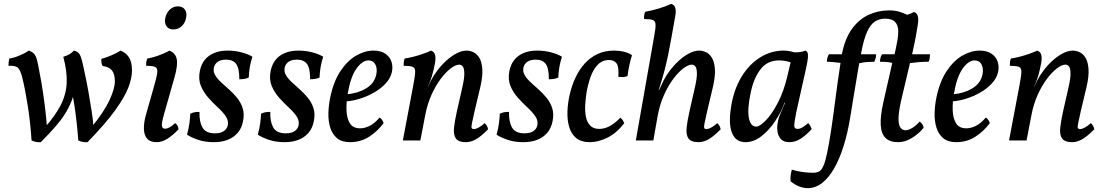

<svg xmlns="http://www.w3.org/2000/svg" viewBox="-20 -730 5741 998"><path d="M129 -467Q148 -461 157.5 -450Q167 -439 172.5 -417.5Q178 -396 185 -356Q195 -306 203 -252.5Q211 -199 216.5 -150.5Q222 -102 224 -66H212Q266 -127 294.5 -181.5Q323 -236 326.5 -296Q330 -356 309 -435Q345 -445 364 -467Q380 -463 388.5 -454.5Q397 -446 403.5 -424Q410 -402 419 -357Q430 -308 439.5 -254Q449 -200 456.5 -151.5Q464 -103 466 -67H454Q520 -147 548.5 -208Q577 -269 577 -307Q577 -346 561.5 -364.5Q546 -383 513 -387Q509 -395 507.5 -404.5Q506 -414 507 -424Q525 -429 544.5 -436.5Q564 -444 581 -452.5Q598 -461 606 -467Q634 -457 650 -432.5Q666 -408 666 -363Q666 -325 647.5 -276Q629 -227 579.5 -158Q530 -89 435 9Q422 10 409.5 7.5Q397 5 387 0Q383 -53 377.5 -101Q372 -149 365.5 -190.5Q359 -232 351 -265L376 -281Q365 -238 351.5 -204Q338 -170 317.5 -137.5Q297 -105 266.5 -70Q236 -35 192 9Q179 10 166.5 7.5Q154 5 144 0Q138 -93 124.5 -179Q111 -265 96 -326Q87 -362 75 -376Q63 -390 24 -388Q24 -392 25 -405Q26 -418 29 -426Q46 -428 65 -435Q84 -442 101.5 -450.5Q119 -459 129 -467Z M794 9Q761 9 745 -9Q729 -27 728 -59.5Q727 -92 739 -135L780 -279Q795 -330 797.5 -353Q800 -376 786.5 -382Q773 -388 740 -388Q739 -399 740.5 -408.5Q742 -418 746 -426Q762 -428 784.5 -435Q807 -442 828 -451Q849 -460 861 -467Q892 -454 898.5 -423.5Q905 -393 888 -331L833 -138Q819 -89 821.5 -75Q824 -61 838 -61Q848 -61 861.5 -68Q875 -75 890 -90Q898 -85 902.5 -77Q907 -69 908 -58Q879 -27 850.5 -9Q822 9 794 9ZM881 -577Q857 -577 845.5 -593.5Q834 -610 839 -636Q845 -664 863 -680.5Q881 -697 904 -697Q929 -697 941 -680.5Q953 -664 947 -636Q942 -610 924 -593.5Q906 -577 881 -577Z M1163 -467Q1200 -467 1235 -458Q1270 -449 1292 -435Q1275 -384 1273 -327Q1263 -322 1250.5 -320Q1238 -318 1224 -318Q1224 -377 1207 -398.5Q1190 -420 1156 -420Q1127 -420 1111.5 -408.5Q1096 -397 1092 -380Q1087 -359 1098 -340Q1109 -321 1129 -302.5Q1149 -284 1171.5 -264Q1194 -244 1213 -220.5Q1232 -197 1241.5 -167Q1251 -137 1243 -99Q1236 -63 1215 -39Q1194 -15 1163 -3Q1132 9 1091 9Q1045 9 1009 -3.5Q973 -16 952 -30Q961 -62 964.5 -89Q968 -116 969 -139Q992 -150 1017 -148Q1015 -99 1032 -68Q1049 -37 1097 -37Q1127 -37 1143.5 -48.5Q1160 -60 1164 -78Q1169 -103 1153.5 -125.5Q1138 -148 1112.5 -171.5Q1087 -195 1062.5 -222.5Q1038 -250 1024 -284Q1010 -318 1019 -362Q1026 -396 1044.5 -419Q1063 -442 1093 -454.5Q1123 -467 1163 -467Z M1531 -467Q1568 -467 1603 -458Q1638 -449 1660 -435Q1643 -384 1641 -327Q1631 -322 1618.5 -320Q1606 -318 1592 -318Q1592 -377 1575 -398.5Q1558 -420 1524 -420Q1495 -420 1479.5 -408.5Q1464 -397 1460 -380Q1455 -359 1466 -340Q1477 -321 1497 -302.5Q1517 -284 1539.5 -264Q1562 -244 1581 -220.5Q1600 -197 1609.5 -167Q1619 -137 1611 -99Q1604 -63 1583 -39Q1562 -15 1531 -3Q1500 9 1459 9Q1413 9 1377 -3.5Q1341 -16 1320 -30Q1329 -62 1332.5 -89Q1336 -116 1337 -139Q1360 -150 1385 -148Q1383 -99 1400 -68Q1417 -37 1465 -37Q1495 -37 1511.5 -48.5Q1528 -60 1532 -78Q1537 -103 1521.5 -125.5Q1506 -148 1480.5 -171.5Q1455 -195 1430.5 -222.5Q1406 -250 1392 -284Q1378 -318 1387 -362Q1394 -396 1412.5 -419Q1431 -442 1461 -454.5Q1491 -467 1531 -467Z M1799 9Q1756 9 1731.5 -12Q1707 -33 1696.5 -67Q1686 -101 1687 -141.5Q1688 -182 1696 -221Q1713 -305 1749 -359.5Q1785 -414 1830.5 -440.5Q1876 -467 1921 -467Q1960 -467 1983.5 -450.5Q2007 -434 2015 -408.5Q2023 -383 2017 -356Q2010 -323 1984 -295.5Q1958 -268 1922.5 -248Q1887 -228 1849 -216.5Q1811 -205 1779 -203L1782 -240Q1838 -244 1882 -270Q1926 -296 1936 -343Q1942 -374 1931 -395Q1920 -416 1895 -416Q1863 -416 1832.5 -373Q1802 -330 1787 -241Q1780 -200 1781 -158.5Q1782 -117 1798 -90Q1814 -63 1852 -63Q1876 -63 1902 -76Q1928 -89 1953 -119Q1961 -114 1966 -107Q1971 -100 1974 -90Q1943 -48 1899 -19.5Q1855 9 1799 9Z M2074 0 2129 -291Q2138 -338 2138 -358Q2138 -378 2124 -383Q2110 -388 2078 -388Q2078 -399 2079 -409Q2080 -419 2084 -426Q2100 -428 2126.5 -434.5Q2153 -441 2179.5 -450.5Q2206 -460 2220 -467Q2236 -462 2241 -446Q2246 -430 2241 -402Q2233 -359 2224 -331Q2215 -303 2204 -278L2190 -130L2165 0ZM2406 -467Q2422 -467 2440 -459Q2458 -451 2471 -430.5Q2484 -410 2487 -372Q2490 -334 2476 -275L2447 -153Q2437 -108 2433 -88.5Q2429 -69 2432 -64Q2435 -59 2443 -59Q2454 -59 2470.5 -68.5Q2487 -78 2499 -90Q2507 -83 2511 -75.5Q2515 -68 2517 -58Q2484 -24 2456.5 -7.5Q2429 9 2402 9Q2363 9 2349.5 -10.5Q2336 -30 2340 -66.5Q2344 -103 2355 -152L2382 -271Q2394 -322 2393.5 -348.5Q2393 -375 2385.5 -384.5Q2378 -394 2367 -394Q2349 -394 2323.5 -375Q2298 -356 2271.5 -321Q2245 -286 2223 -237.5Q2201 -189 2190 -130L2182 -230L2220 -311Q2232 -335 2252.5 -362.5Q2273 -390 2298.5 -413.5Q2324 -437 2352 -452Q2380 -467 2406 -467Z M2772 -467Q2809 -467 2844 -458Q2879 -449 2901 -435Q2884 -384 2882 -327Q2872 -322 2859.5 -320Q2847 -318 2833 -318Q2833 -377 2816 -398.5Q2799 -420 2765 -420Q2736 -420 2720.5 -408.5Q2705 -397 2701 -380Q2696 -359 2707 -340Q2718 -321 2738 -302.5Q2758 -284 2780.5 -264Q2803 -244 2822 -220.5Q2841 -197 2850.5 -167Q2860 -137 2852 -99Q2845 -63 2824 -39Q2803 -15 2772 -3Q2741 9 2700 9Q2654 9 2618 -3.5Q2582 -16 2561 -30Q2570 -62 2573.5 -89Q2577 -116 2578 -139Q2601 -150 2626 -148Q2624 -99 2641 -68Q2658 -37 2706 -37Q2736 -37 2752.5 -48.5Q2769 -60 2773 -78Q2778 -103 2762.5 -125.5Q2747 -148 2721.5 -171.5Q2696 -195 2671.5 -222.5Q2647 -250 2633 -284Q2619 -318 2628 -362Q2635 -396 2653.5 -419Q2672 -442 2702 -454.5Q2732 -467 2772 -467Z M3046 9Q3001 9 2975 -12.5Q2949 -34 2938.5 -70Q2928 -106 2929.5 -149.5Q2931 -193 2941 -237Q2952 -286 2972 -328Q2992 -370 3020.5 -401Q3049 -432 3086.5 -449.5Q3124 -467 3172 -467Q3199 -467 3224 -461Q3249 -455 3265 -443Q3257 -418 3251 -390Q3245 -362 3242 -335Q3223 -326 3194 -331Q3198 -381 3185.5 -399.5Q3173 -418 3146 -418Q3110 -418 3086.5 -393Q3063 -368 3049.5 -329.5Q3036 -291 3029 -250Q3024 -219 3022 -185.5Q3020 -152 3025.5 -123.5Q3031 -95 3047.5 -77.5Q3064 -60 3095 -60Q3124 -60 3152 -76Q3180 -92 3204 -118Q3212 -113 3216.5 -106Q3221 -99 3225 -90Q3185 -38 3137.5 -14.5Q3090 9 3046 9Z M3285 0 3379 -534Q3388 -581 3387.5 -601Q3387 -621 3373.5 -626Q3360 -631 3328 -631Q3327 -641 3328.5 -651.5Q3330 -662 3334 -669Q3365 -674 3403.5 -685.5Q3442 -697 3469 -710Q3485 -705 3490 -689.5Q3495 -674 3490 -646Q3477 -574 3468 -523.5Q3459 -473 3451.5 -437.5Q3444 -402 3437 -374.5Q3430 -347 3422 -320.5Q3414 -294 3404 -262L3422 -261L3376 0ZM3615 -467Q3631 -467 3649 -459Q3667 -451 3680 -430.5Q3693 -410 3696 -372Q3699 -334 3685 -275L3656 -153Q3646 -108 3642 -88.5Q3638 -69 3641 -64Q3644 -59 3652 -59Q3663 -59 3679.5 -68.5Q3696 -78 3708 -90Q3716 -83 3720 -75.5Q3724 -68 3726 -58Q3693 -24 3665.5 -7.5Q3638 9 3611 9Q3572 9 3558.5 -10.5Q3545 -30 3549 -66.5Q3553 -103 3564 -152L3591 -271Q3603 -322 3602.5 -348.5Q3602 -375 3594.5 -384.5Q3587 -394 3576 -394Q3558 -394 3532.5 -375Q3507 -356 3480.5 -321Q3454 -286 3432 -237.5Q3410 -189 3399 -130L3391 -230L3429 -311Q3441 -335 3461.5 -362.5Q3482 -390 3507.5 -413.5Q3533 -437 3561 -452Q3589 -467 3615 -467Z M4167 -467Q4173 -465 4177 -457.5Q4181 -450 4179.5 -430.5Q4178 -411 4169 -371L4119 -147Q4108 -92 4108.5 -76Q4109 -60 4125 -60Q4137 -60 4149.5 -67Q4162 -74 4181 -90Q4188 -83 4192 -75.5Q4196 -68 4199 -59Q4174 -31 4145 -11Q4116 9 4083 9Q4055 9 4041 -5Q4027 -19 4022.5 -40Q4018 -61 4021 -83.5Q4024 -106 4030 -123Q4034 -133 4040.5 -149Q4047 -165 4054 -181Q4061 -197 4065 -205L4101 -346L4104 -458Q4120 -457 4138 -459.5Q4156 -462 4167 -467ZM4119 -454 4102 -400Q4087 -408 4068 -412Q4049 -416 4029 -416Q3968 -416 3932.5 -369Q3897 -322 3882 -248Q3864 -163 3872.5 -117.5Q3881 -72 3911 -72Q3929 -72 3960 -103.5Q3991 -135 4022.5 -194.5Q4054 -254 4073 -336L4092 -416L4139 -409L4084 -196H4058Q4040 -146 4008 -98.5Q3976 -51 3936.5 -21Q3897 9 3855 9Q3830 9 3812 -3Q3794 -15 3784 -41Q3774 -67 3774 -107Q3774 -147 3785 -202Q3801 -279 3839.5 -339Q3878 -399 3933.5 -433Q3989 -467 4054 -467Q4071 -467 4090 -463Q4109 -459 4119 -454Z M4601 -676Q4633 -676 4656.5 -668.5Q4680 -661 4695 -653Q4717 -659 4730 -668Q4746 -663 4750.5 -647Q4755 -631 4751 -604Q4747 -578 4741 -544Q4735 -510 4721 -448H4814Q4814 -438 4812.5 -427.5Q4811 -417 4807 -409Q4780 -409 4755 -407Q4730 -405 4710 -402L4663 -203Q4651 -148 4650.5 -115Q4650 -82 4660 -67.5Q4670 -53 4686 -53Q4703 -53 4723.5 -66Q4744 -79 4760 -98Q4768 -94 4774 -84.5Q4780 -75 4781 -66Q4768 -49 4746.5 -31.5Q4725 -14 4700 -2.5Q4675 9 4648 9Q4606 9 4583.5 -12.5Q4561 -34 4558 -79Q4555 -124 4571 -196L4618 -403Q4601 -407 4586.5 -408Q4572 -409 4554 -409Q4554 -420 4557 -430.5Q4560 -441 4565 -448H4630Q4641 -498 4645 -522Q4649 -546 4649 -568Q4649 -599 4632.5 -616Q4616 -633 4581 -633Q4552 -633 4528.5 -618.5Q4505 -604 4487 -564.5Q4469 -525 4455 -448H4534Q4534 -438 4531.5 -427.5Q4529 -417 4524 -409Q4504 -409 4485.5 -407.5Q4467 -406 4446 -401Q4429 -304 4417.5 -231Q4406 -158 4399 -118Q4386 -38 4365 29Q4344 96 4316 145Q4288 194 4253.5 221Q4219 248 4178 248Q4156 248 4132.5 238.5Q4109 229 4089 212Q4088 196 4090 180.5Q4092 165 4096 152Q4119 159 4147.5 163.5Q4176 168 4207 168Q4224 168 4236.5 162Q4249 156 4259 134.5Q4269 113 4279 67Q4289 21 4301 -59Q4312 -133 4322.5 -216Q4333 -299 4349 -403Q4332 -405 4313.5 -407Q4295 -409 4278 -409Q4278 -420 4281 -430.5Q4284 -441 4289 -448H4356Q4372 -530 4408.5 -580Q4445 -630 4495 -653Q4545 -676 4601 -676Z M4950 9Q4907 9 4882.5 -12Q4858 -33 4847.5 -67Q4837 -101 4838 -141.5Q4839 -182 4847 -221Q4864 -305 4900 -359.5Q4936 -414 4981.5 -440.5Q5027 -467 5072 -467Q5111 -467 5134.5 -450.5Q5158 -434 5166 -408.5Q5174 -383 5168 -356Q5161 -323 5135 -295.5Q5109 -268 5073.5 -248Q5038 -228 5000 -216.5Q4962 -205 4930 -203L4933 -240Q4989 -244 5033 -270Q5077 -296 5087 -343Q5093 -374 5082 -395Q5071 -416 5046 -416Q5014 -416 4983.5 -373Q4953 -330 4938 -241Q4931 -200 4932 -158.5Q4933 -117 4949 -90Q4965 -63 5003 -63Q5027 -63 5053 -76Q5079 -89 5104 -119Q5112 -114 5117 -107Q5122 -100 5125 -90Q5094 -48 5050 -19.5Q5006 9 4950 9Z M5225 0 5280 -291Q5289 -338 5289 -358Q5289 -378 5275 -383Q5261 -388 5229 -388Q5229 -399 5230 -409Q5231 -419 5235 -426Q5251 -428 5277.5 -434.5Q5304 -441 5330.5 -450.5Q5357 -460 5371 -467Q5387 -462 5392 -446Q5397 -430 5392 -402Q5384 -359 5375 -331Q5366 -303 5355 -278L5341 -130L5316 0ZM5557 -467Q5573 -467 5591 -459Q5609 -451 5622 -430.5Q5635 -410 5638 -372Q5641 -334 5627 -275L5598 -153Q5588 -108 5584 -88.5Q5580 -69 5583 -64Q5586 -59 5594 -59Q5605 -59 5621.5 -68.5Q5638 -78 5650 -90Q5658 -83 5662 -75.5Q5666 -68 5668 -58Q5635 -24 5607.5 -7.5Q5580 9 5553 9Q5514 9 5500.5 -10.5Q5487 -30 5491 -66.5Q5495 -103 5506 -152L5533 -271Q5545 -322 5544.5 -348.5Q5544 -375 5536.5 -384.5Q5529 -394 5518 -394Q5500 -394 5474.5 -375Q5449 -356 5422.5 -321Q5396 -286 5374 -237.5Q5352 -189 5341 -130L5333 -230L5371 -311Q5383 -335 5403.5 -362.5Q5424 -390 5449.5 -413.5Q5475 -437 5503 -452Q5531 -467 5557 -467Z"/></svg>

Font: Vollkorn
Style: Italic
Weight: 400
Italic angle: -11°
Designer: Friedrich Althausen
Foundry: Friedrich Althausen
Version: Version 5.001